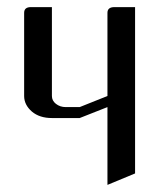

<svg xmlns="http://www.w3.org/2000/svg" viewBox="-20 -332 448 540"><path d="M47.9 -62V-295.9Q47.9 -312 66.9 -312H126V-62Q126 -48.8 137.2 -40Q148.9 -30.8 165 -30.8H204.1L282.2 -62V-295.9Q282.2 -312 301.8 -312H359.9V155.8L282.2 188V-30.8L204.1 0H126Q91.3 0 69.8 -18.1Q47.9 -37.1 47.9 -62Z"/></svg>

Font: Hhenum
Style: Regular
Weight: 400
Designer: T. Christopher White
Version: Version 1.0